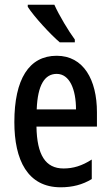

<svg xmlns="http://www.w3.org/2000/svg" viewBox="-20 -786 470 816"><path d="M211 -766H98V-757C124 -716 195 -639 234 -606H298V-618C272 -653 231 -721 211 -766ZM221 -549C103 -549 41 -449 41 -267C41 -106 97 10 238 10C287 10 331 -1 370 -25V-108C328 -81 291 -70 250 -70C173 -70 137 -128 135 -248H392V-309C392 -447 335 -549 221 -549ZM221 -472C276 -472 303 -406 303 -321H136C140 -425 170 -472 221 -472Z"/></svg>

Font: Noto Sans Khmer ExtraCondensed Medium
Style: Regular
Weight: 500
Width: 2
Designer: Danh Hong and the Monotype Design Team
Foundry: Monotype Imaging Inc.
Version: Version 2.004